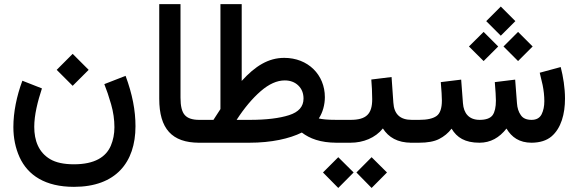

<svg xmlns="http://www.w3.org/2000/svg" viewBox="-20 -698 2828 939"><path d="M257.3 -356.4 335.4 -278.3 413.6 -356.4 335.4 -434.6ZM341.8 105.5C292.5 105.5 253.9 97.2 225.6 80.6C168.9 47.4 147.5 -10.7 147.5 -77.6C147.5 -135.7 164.1 -201.7 185.1 -265.6L89.4 -303.2C61.5 -228.5 45.4 -149.4 45.4 -76.7C45.4 -22.5 55.7 26.4 75.7 70.8C116.2 159.2 201.2 215.8 341.8 215.8C545.9 215.8 642.6 96.7 642.6 -80.6C642.6 -158.2 627.4 -237.3 594.2 -327.1L490.2 -286.6C501.5 -258.3 512.7 -225.6 523.4 -188C534.2 -150.4 539.6 -112.8 539.6 -75.7C539.6 -43 533.7 -13.2 522 14.6C498.5 69.3 443.8 105.5 341.8 105.5Z M758.8 -214.8C758.8 -68.8 820.8 0 954.1 0H966.3V-111.8H954.1C920.9 -111.8 897.5 -119.6 883.8 -135.3C869.6 -150.9 862.8 -179.2 862.8 -219.7V-677.7H758.8Z M1370.1 -415C1292.5 -415 1228 -375 1162.1 -302.2V-677.7H1058.1V-164.6C1046.9 -147.5 1035.2 -129.9 1023.9 -111.8H946.8V0H1199.7C1307.6 0 1396 -20 1456.1 -49.8C1494.6 -20.5 1546.4 0 1627 0H1641.1V-111.8H1626.5C1579.6 -111.8 1556.2 -114.7 1539.1 -118.7C1558.6 -147.5 1568.8 -187 1568.8 -222.7C1568.8 -332.5 1486.3 -415 1370.1 -415ZM1372.6 -304.7C1399.4 -304.7 1421.9 -296.4 1439 -279.8C1456.1 -263.2 1464.4 -241.7 1464.4 -215.8C1464.4 -176.8 1440.9 -149.9 1393.6 -134.8C1346.2 -119.6 1282.2 -111.8 1201.2 -111.8H1137.2C1174.8 -169.9 1214.4 -216.8 1254.9 -252C1295.4 -287.1 1334.5 -304.7 1372.6 -304.7Z M1620.6 0H1694.3C1756.3 0 1815.4 -23.4 1852.5 -69.8C1880.4 -26.4 1923.8 0 1992.7 0H2003.9V-111.8H1993.7C1937 -111.8 1907.2 -139.6 1903.8 -195.8L1895 -321.3L1795.9 -309.1C1798.3 -278.3 1800.3 -247.6 1800.3 -212.9C1800.3 -141.1 1772 -111.8 1694.3 -111.8H1620.6ZM1723.1 145.5 1797.4 221.2 1872.6 145.5 1797.4 70.8ZM1559.6 145.5 1634.3 221.2 1709.5 145.5 1634.3 70.8Z M2357.9 -594.7 2429.2 -523.4 2500.5 -594.7 2429.2 -666ZM2442.4 -470.7 2513.7 -399.4 2585 -470.7 2513.7 -542ZM2273.4 -470.7 2345.2 -399.4 2416.5 -470.7 2345.2 -542ZM2324.7 0C2378.9 0 2421.9 -24.4 2457 -69.3C2482.4 -26.9 2519.5 0 2580.6 0C2621.1 -0.5 2653.3 -10.7 2677.2 -30.8C2724.6 -71.3 2743.2 -141.1 2743.2 -215.8C2743.2 -268.1 2734.4 -322.8 2722.2 -370.1L2619.6 -342.3C2623 -329.1 2627.9 -309.1 2633.8 -282.2C2639.2 -255.4 2642.1 -229 2642.1 -203.1C2642.1 -178.2 2637.7 -157.2 2628.9 -139.2C2619.6 -121.1 2603.5 -111.8 2579.6 -111.8C2554.7 -111.8 2537.1 -119.6 2526.9 -135.3C2516.1 -150.4 2509.8 -169.9 2508.3 -193.4L2499.5 -308.6L2399.9 -296.4C2403.3 -257.3 2405.3 -221.7 2405.3 -206.1C2405.3 -173.8 2399.9 -149.9 2389.2 -134.8C2377.9 -119.6 2356.9 -111.8 2325.7 -111.8C2273.4 -111.8 2247.6 -144 2244.1 -193.4L2235.4 -308.6L2135.7 -296.4C2139.2 -257.3 2141.1 -222.2 2141.1 -206.1C2141.1 -168.5 2132.3 -143.1 2115.2 -130.9C2097.7 -118.2 2069.3 -111.8 2030.3 -111.8H1984.4V0H2029.3C2070.8 0 2103.5 -5.9 2127.4 -18.1C2151.4 -30.3 2171.9 -46.9 2188.5 -68.8C2214.4 -25.4 2253.9 0 2324.7 0Z"/></svg>

Font: Vazirmatn Medium
Style: Regular
Weight: 500
Designer: Saber Rastikerdar
Foundry: Saber Rastikerdar
Version: Version 33.003